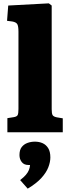

<svg xmlns="http://www.w3.org/2000/svg" viewBox="-20 -788 417 1144"><path d="M24 0V-84L62 -90Q80 -93 85 -102Q90 -111 90 -139V-599Q90 -632 83 -644Q76 -656 53 -660L22 -664L29 -755L271 -768L288 -755V-137Q288 -111 293.5 -102Q299 -93 318 -89L354 -83V0ZM145 336 100 285Q122 268 134 254Q146 240 152 225.5Q158 211 159 195H149Q123 195 109.5 177.5Q96 160 96 136Q96 105 109.5 88Q123 71 144 63.5Q165 56 188 56Q213 56 233.5 65Q254 74 267 94.5Q280 115 280 150Q280 177 268 208.5Q256 240 226.5 272.5Q197 305 145 336Z"/></svg>

Font: Literata ExtraBold
Style: Regular
Weight: 800
Designer: Latin by Veronika Burian and Jose Scaglione. Greek by Irene Vlachou. Cyrillic by Vera Evstafieva.
Foundry: TypeTogether
Version: Version 3.103;gftools[0.9.29]